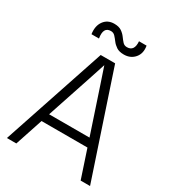

<svg xmlns="http://www.w3.org/2000/svg" viewBox="-219 -1054 1060 1175"><g transform="rotate(30 311.0 -467.0)"><path d="M17.5 0 260.5 -727H362.5L605 0H538.5L473.5 -196H149L84 0ZM273.5 -570.5 168.5 -255H454L349 -570.5L311 -683.5H310.5ZM381 -800Q348 -800 328.5 -813Q309 -826 296.5 -842.8Q284 -859.5 272 -872.5Q260 -885.5 242 -885.5Q188 -885.5 201 -809H148Q140 -864.5 165.5 -899.5Q191 -934.5 238 -934.5Q270.5 -934.5 289.5 -921.5Q308.5 -908.5 320.8 -891.5Q333 -874.5 344.8 -861.5Q356.5 -848.5 375 -848.5Q427 -848.5 421.5 -917H475Q484 -865.5 456 -832.8Q428 -800 381 -800Z"/></g></svg>

Font: Spline Sans Light
Style: Regular
Weight: 300
Designer: Eben Sorkin, Mirko Velimirovic
Foundry: Sorkin Type
Version: Version 1.000; ttfautohint (v1.8.3)